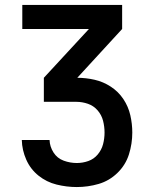

<svg xmlns="http://www.w3.org/2000/svg" viewBox="-20 -755 616 775"><path d="M290 0Q335 0 378 -12.5Q421 -25 454 -57Q487 -89 500.5 -132Q514 -175 514 -220Q514 -255 506 -290Q498 -325 478 -355Q458 -385 427.5 -405Q397 -425 362 -433Q327 -441 292 -441L473 -638V-735H70V-638H339L157 -441V-344H288Q312 -344 335 -336Q358 -328 374 -309.5Q390 -291 396 -267.5Q402 -244 402 -220Q402 -196 396 -173Q390 -150 374.5 -131.5Q359 -113 336.5 -105Q314 -97 290 -97Q263 -97 237 -106.5Q211 -116 196 -139.5Q181 -163 180 -190H68Q69 -149 86 -110.5Q103 -72 135.5 -46Q168 -20 208.5 -10Q249 0 290 0Z"/></svg>

Font: Iosevka Sparkle Semibold
Style: Regular
Weight: 600
Designer: Belleve Invis
Foundry: Belleve Invis
Version: Version 4.5.0; ttfautohint (v1.8.3)